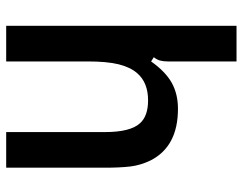

<svg xmlns="http://www.w3.org/2000/svg" viewBox="-104 -700 803 636"><g transform="rotate(90 298.0 -381.5)"><path d="M65 0V-763H183V-535Q183 -520 180 -509.5Q177 -499 169 -489L183 -480Q217 -528 254 -548.5Q291 -569 340 -569Q465 -569 511 -478Q527 -445 531 -411Q535 -377 535 -327V0H417V-327Q417 -411 388 -443Q364 -470 312 -470Q253 -470 222 -434Q202 -411 192.5 -372.5Q183 -334 183 -269V0Z"/></g></svg>

Font: Open Sauce Sans SemiBold
Style: Regular
Weight: 600
Designer: Alfredo Marco Pradil
Foundry: Creative Sauce Fz LLC
Version: Version 1.477